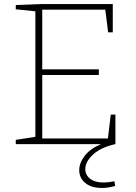

<svg xmlns="http://www.w3.org/2000/svg" viewBox="-20 -713 671 950"><path d="M551 0Q479 16 440.5 51.5Q402 87 402 124Q402 153 426 171.5Q450 190 493 190Q517 190 546 184L550 207Q516 217 484 217Q431 217 401.5 192Q372 167 372 129Q372 93 399.5 57.5Q427 22 480 0H58V-21L155 -36V-657L58 -667V-688L189 -693H538V-553H515L501 -665H189V-370H469V-342H189V-28H514L528 -146H551Z"/></svg>

Font: Bitter Pro ExtraLight
Style: Regular
Weight: 275
Designer: Sol Matas, and Bitter project Authors
Foundry: Sol Matas
Version: Version 1.010